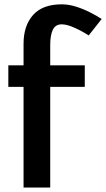

<svg xmlns="http://www.w3.org/2000/svg" viewBox="-20 -844 478 864"><path d="M86 0V-453H17.5V-550H86V-647Q86 -728.5 128.8 -776.5Q171.5 -824.5 258 -824.5Q289.5 -824.5 322.5 -814Q355.5 -803.5 385.5 -788.2Q415.5 -773 437.5 -758.5L379 -684.5Q350 -703.5 315.8 -719Q281.5 -734.5 257.5 -734.5Q229.5 -734.5 217.8 -710.2Q206 -686 206 -642V-550H361.5V-453H206V0Z"/></svg>

Font: Junction SemiBold
Style: Regular
Weight: 600
Designer: Caroline Hadilaksono
Foundry: Caroline Hadilaksono, Tyler Finck, The League of Moveable Type
Version: Version 2.000; ttfautohint (v1.8.3)